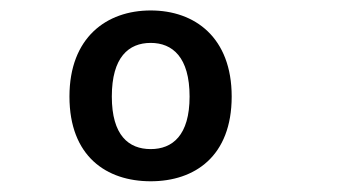

<svg xmlns="http://www.w3.org/2000/svg" viewBox="-20 -794 660 358"><path d="M412 -614C412 -724 343.5 -774.5 261 -774.5C178.5 -774.5 109.5 -724 109.5 -614C109.5 -502.5 178.5 -456 261 -456C343 -456 412 -502.5 412 -614ZM188.5 -614C188.5 -687.5 220 -714 261 -714C301.5 -714 333.5 -687.5 333.5 -614C333.5 -541.5 301.5 -516 261 -516C220 -516 188.5 -541.5 188.5 -614Z"/></svg>

Font: Monaspace Krypton Medium
Style: Regular
Weight: 500
Designer: Riley Cran & the Lettermatic Team
Foundry: Lettermatic
Version: Version 1.101 (Monaspace Krypton)